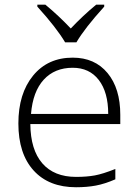

<svg xmlns="http://www.w3.org/2000/svg" viewBox="-20 -786 589 816"><path d="M303.2 9.8Q187.5 9.8 122.8 -61.5Q58.1 -132.8 58.1 -261.2Q58.1 -388.2 120.6 -464.6Q183.1 -541 289.1 -541Q382.8 -541 437 -475.6Q491.2 -410.2 491.2 -297.9V-258.8H108.9Q109.9 -149.4 159.9 -91.8Q210 -34.2 303.2 -34.2Q348.6 -34.2 383.1 -40.5Q417.5 -46.9 470.2 -67.9V-23.9Q425.3 -4.4 387.2 2.7Q349.1 9.8 303.2 9.8ZM289.1 -498Q212.4 -498 166 -447.5Q119.6 -397 111.8 -301.8H439.9Q439.9 -394 399.9 -446Q359.9 -498 289.1 -498ZM422.9 -757.8Q339.8 -666 304.7 -606H256.8Q219.7 -668.5 138.7 -757.8V-766.1H172.9Q228.5 -720.2 280.8 -665Q333.5 -720.7 388.7 -766.1H422.9Z"/></svg>

Font: JBL Sans
Style: Light
Weight: 300
Version: Version 1.10